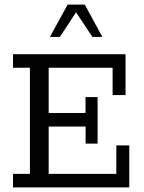

<svg xmlns="http://www.w3.org/2000/svg" viewBox="-20 -820 630 840"><path d="M36.9 0V-59.3H110.9V-523.7H36.9V-583H529.2V-404H472.7V-523.7H192.9V-325.7H354.1V-395.4H407V-191.7H354.5V-266.4H192.9V-59.3H488.9V-184H545.5V0ZM198.5 -658.5 275.8 -799.8H351L427.7 -658.5H384.2L312.8 -766.3L242 -658.5Z"/></svg>

Font: Rokkitt SemiBold
Style: Regular
Weight: 600
Designer: Vernon Adams
Foundry: Vernon Adams
Version: Version 3.103